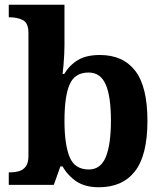

<svg xmlns="http://www.w3.org/2000/svg" viewBox="-20 -780 689 810"><path d="M397.4 10Q339.3 10 302.7 -14.5Q266.1 -39 244 -78H234.8L207 0H17V-53H23.7Q43 -53 60.5 -58Q78 -63 89 -78Q100 -92.9 100 -122.8V-640Q100 -683.4 76.4 -695.2Q52.8 -707 21 -707H17V-760H252V-589Q252 -574.4 251 -551.7Q250 -529 248 -506Q246 -483 244 -468H251Q273 -505 308.5 -526.5Q344.1 -548 401.3 -548Q499 -548 550.5 -481.3Q602 -414.7 602 -270.3Q602 -125 549.4 -57.5Q496.7 10 397.4 10ZM354.8 -65Q404.8 -65 426.4 -117.9Q448 -170.8 448 -271Q448 -373 426 -423.5Q404 -474 353.8 -474Q295.4 -474 273.7 -423.8Q252 -373.6 252 -270.4Q252 -171 273.5 -118Q295 -65 354.8 -65Z"/></svg>

Font: Noto Serif Test
Style: Regular
Weight: 400
Version: Version 1.000